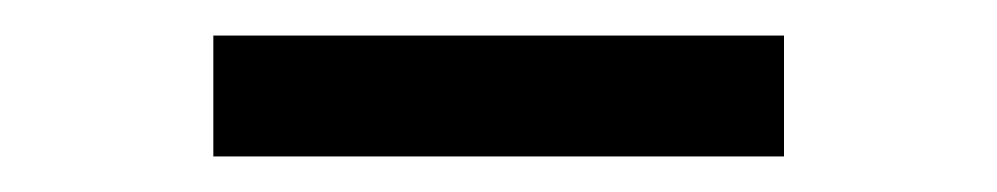

<svg xmlns="http://www.w3.org/2000/svg" viewBox="-20 -688 561 108"><path d="M100 -668V-600H421V-668Z"/></svg>

Font: All Genders v4
Style: Regular
Weight: 400
Designer: Rassam Alawdi
Foundry: Rassam Art
Version: Version 3.100;FEAKit 1.0